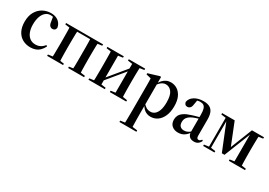

<svg xmlns="http://www.w3.org/2000/svg" viewBox="10 -1258 3225 2302"><g transform="rotate(30 1622.5 -107.5)"><path d="M247 13Q186 13 138 -14Q90 -41 63 -93.5Q36 -146 36 -221Q36 -302 67.5 -357Q99 -412 150 -440Q201 -468 262 -468Q306 -468 338.5 -452.5Q371 -437 390 -410.5Q409 -384 413 -351Q410 -331 398.5 -321Q387 -311 367 -311Q347 -311 332 -325.5Q317 -340 313 -372L300 -449L340 -421Q323 -436 304 -440Q285 -444 268 -444Q229 -444 200 -419.5Q171 -395 155 -349.5Q139 -304 139 -241Q139 -186 155 -142Q171 -98 203.5 -72.5Q236 -47 284 -47Q310 -47 331.5 -54.5Q353 -62 370.5 -75.5Q388 -89 403 -108L418 -98Q400 -60 374.5 -35Q349 -10 317 1.5Q285 13 247 13Z M536 0Q538 -24 538.5 -60Q539 -96 539.5 -135Q540 -174 540 -205V-249Q540 -281 539.5 -320Q539 -359 538.5 -395Q538 -431 536 -455H643Q641 -431 640 -395Q639 -359 638.5 -320Q638 -281 638 -249V-205Q638 -174 638.5 -135Q639 -96 640 -60Q641 -24 643 0ZM820 0Q822 -24 823 -60Q824 -96 824 -135Q824 -174 824 -205V-249Q824 -281 824 -320Q824 -359 823 -395Q822 -431 820 -455H927Q925 -431 924 -395Q923 -359 922.5 -320Q922 -281 922 -249V-205Q922 -174 922.5 -135Q923 -96 924 -60Q925 -24 927 0ZM475 0V-19L566 -32H608L696 -19V0ZM766 0V-19L855 -32H896L987 -19V0ZM475 -436V-455H610V-423H566ZM852 -423V-455H987V-436L896 -423ZM606 -431V-455H851V-431Z M1047 0V-19L1138 -32H1184L1274 -19V0ZM1343 0V-19L1432 -32H1479L1570 -19V0ZM1108 0Q1110 -24 1110.5 -60Q1111 -96 1111.5 -135Q1112 -174 1112 -205V-249Q1112 -281 1111.5 -320Q1111 -359 1110.5 -395Q1110 -431 1108 -455H1210V0ZM1190 -61 1173 -100H1189L1308 -244L1427 -388L1438 -348H1427L1308 -204ZM1406 0V-455H1510Q1508 -431 1507 -395Q1506 -359 1505.5 -320Q1505 -281 1505 -249V-205Q1505 -174 1505.5 -135Q1506 -96 1507 -60Q1508 -24 1510 0ZM1047 -436V-455H1274V-436L1184 -423H1138ZM1343 -436V-455H1570V-436L1479 -423H1432Z M1622 253V234L1713 221H1756L1857 234V253ZM1683 253Q1685 228 1685.5 191.5Q1686 155 1686.5 115Q1687 75 1687 42V-249Q1687 -279 1687 -302Q1687 -325 1686.5 -345.5Q1686 -366 1685 -387L1618 -404V-420L1775 -468L1785 -459V-376V-372V-79V-75V42Q1785 75 1785.5 115Q1786 155 1787 191.5Q1788 228 1789 253ZM1911 13Q1884 13 1858.5 3.5Q1833 -6 1811.5 -28Q1790 -50 1772 -85H1759L1766 -106Q1797 -69 1822.5 -54Q1848 -39 1882 -39Q1914 -39 1939.5 -60Q1965 -81 1980 -124Q1995 -167 1995 -233Q1995 -331 1962.5 -374Q1930 -417 1880 -417Q1858 -417 1838.5 -407Q1819 -397 1802 -379.5Q1785 -362 1769 -339L1763 -364H1774Q1789 -395 1810.5 -418Q1832 -441 1859.5 -454.5Q1887 -468 1921 -468Q1971 -468 2011 -442Q2051 -416 2074.5 -365.5Q2098 -315 2098 -239Q2098 -160 2073.5 -103.5Q2049 -47 2006.5 -17Q1964 13 1911 13Z M2291 13Q2240 13 2206.5 -16Q2173 -45 2173 -100Q2173 -131 2186.5 -158Q2200 -185 2234.5 -208.5Q2269 -232 2332 -251Q2349 -257 2371 -263Q2393 -269 2420.5 -276.5Q2448 -284 2478 -291V-273Q2433 -259 2402.5 -249.5Q2372 -240 2357 -233Q2323 -218 2304 -201Q2285 -184 2277 -165Q2269 -146 2269 -123Q2269 -82 2289 -63.5Q2309 -45 2339 -45Q2358 -45 2374 -49.5Q2390 -54 2409 -66.5Q2428 -79 2453 -104L2461 -65H2431Q2410 -37 2388 -19.5Q2366 -2 2342 5.5Q2318 13 2291 13ZM2513 11Q2470 11 2448 -10.5Q2426 -32 2424 -70V-73V-312Q2424 -361 2415.5 -389Q2407 -417 2389 -429Q2371 -441 2340 -441Q2323 -441 2307 -436.5Q2291 -432 2274 -426L2303 -448L2290 -372Q2286 -340 2270.5 -325.5Q2255 -311 2235 -311Q2215 -311 2204.5 -322Q2194 -333 2190 -353Q2198 -404 2248.5 -436Q2299 -468 2374 -468Q2425 -468 2458 -450.5Q2491 -433 2506.5 -396Q2522 -359 2522 -301V-78Q2522 -54 2529.5 -44.5Q2537 -35 2549 -35Q2560 -35 2568.5 -40.5Q2577 -46 2589 -60L2601 -50Q2590 -23 2568 -6Q2546 11 2513 11Z M2873 -36 2727 -397H2704V-455H2809L2935 -140L2918 -126L3048 -455H3075V-400H3054L2910 -36ZM3053 0V-205V-455H3156Q3154 -431 3153 -395Q3152 -359 3151.5 -320Q3151 -281 3151 -249V-205Q3151 -174 3151.5 -135Q3152 -96 3153 -60Q3154 -24 3156 0ZM2635 0V-19L2706 -29H2722L2792 -19V0ZM2991 0V-19L3082 -32H3126L3215 -19V0ZM2635 -436V-455H2731V-425H2717ZM2700 0V-440H2728V-204V0ZM3079 -423V-455H3215V-436L3126 -423Z"/></g></svg>

Font: Source Serif 4 60pt SemiBold
Style: Regular
Weight: 600
Version: Version 4.004;hotconv 1.0.116;makeotfexe 2.5.65601